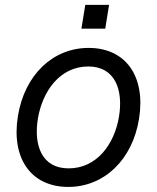

<svg xmlns="http://www.w3.org/2000/svg" viewBox="-20 -747 637 779"><path d="M326 -727.3 310.4 -630.7H407L422.6 -727.3ZM257.1 11.4C402 11.4 517 -98 544 -264.2C572.1 -437.5 490.1 -552.6 339.5 -552.6C194.6 -552.6 79.5 -443.2 52.6 -275.6C24.9 -103.7 106.5 11.4 257.1 11.4ZM258.5 -63.9C149.1 -63.9 116.5 -157.7 133.5 -264.2C151.6 -376.4 223 -477.3 338.1 -477.3C447.4 -477.3 480.1 -382.1 463.1 -275.6C445 -163 373.6 -63.9 258.5 -63.9Z"/></svg>

Font: TID UI
Style: Italic
Weight: 400
Italic angle: -9.39999°
Designer: The TID Project Authors
Foundry: Bakken & Bæck
Version: Version 1.001;hotconv 1.0.109;makeotfexe 2.5.65596